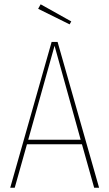

<svg xmlns="http://www.w3.org/2000/svg" viewBox="-20 -877 510 897"><path d="M313 -776.9 305.2 -763.2 158.2 -835.9 169.9 -856.9ZM419.9 0 362.8 -203.1H106L48.8 0H27.8L221.2 -681.2H249L442.9 0ZM111.8 -224.1H356.9L234.9 -663.1Z"/></svg>

Font: Fira Sans Compressed Thin
Style: Regular
Weight: 100
Width: 1
Designer: Carrois Corporate & Edenspiekermann AG
Foundry: Carrois Corporate GbR & Edenspiekermann AG
Version: Version 4.203;PS 004.203;hotconv 1.0.88;makeotf.lib2.5.64775